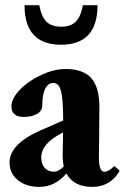

<svg xmlns="http://www.w3.org/2000/svg" viewBox="-20 -714 484 745"><path d="M75.2 -693.8H132.3Q141.1 -648.4 160.6 -629.4Q180.2 -610.4 217.3 -610.4Q254.4 -610.4 273.9 -629.9Q293.5 -649.4 301.8 -693.8H358.4Q358.4 -540.5 216.8 -540.5Q75.2 -540.5 75.2 -693.8ZM132.3 11.2Q81.5 11.2 49.3 -15.1Q17.1 -41.5 17.1 -83.5Q17.1 -155.3 138.2 -208.5L225.1 -246.6Q225.1 -328.6 216.8 -360.4Q208.5 -392.1 187 -392.1Q166.5 -392.1 155.3 -369.4Q144 -346.7 144 -305.2Q144 -284.7 124.5 -272.5Q105 -260.3 72.3 -260.3Q24.4 -260.3 24.4 -301.3Q24.4 -332 57.6 -366.2Q90.8 -400.4 140.4 -423.3Q189.9 -446.3 234.4 -446.3Q302.7 -446.3 334.2 -410.6Q365.7 -375 365.7 -298.3Q365.7 -254.9 364.7 -184.3Q363.8 -113.8 363.8 -103.5Q363.3 -79.1 368.4 -63.2Q373.5 -47.4 384.8 -47.4Q401.4 -47.4 423.8 -69.8L444.3 -51.3Q408.7 11.2 337.9 11.2Q265.6 11.2 237.8 -41Q193.4 11.2 132.3 11.2ZM140.1 -103Q140.1 -77.6 153.3 -62.7Q166.5 -47.9 189 -47.9Q208.5 -47.9 227.5 -68.4Q223.1 -86.9 223.1 -109.9Q223.1 -120.1 223.6 -138.4Q224.1 -156.7 224.4 -171.6Q224.6 -186.5 224.6 -200.2L216.8 -195.8Q140.1 -155.8 140.1 -103Z"/></svg>

Font: Elstob Grade
Style: Regular
Weight: 400
Designer: Peter S. Baker
Version: Version 1.015